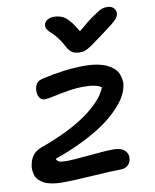

<svg xmlns="http://www.w3.org/2000/svg" viewBox="-93 -919 808 1004"><g transform="rotate(-10 310.5 -416.5)"><path d="M545.9 -848.1Q567.4 -848.1 579.8 -835.2Q592.3 -822.3 589.8 -803.2Q588.4 -788.6 571 -771.5Q553.7 -754.4 490.2 -708Q475.1 -697.3 454.6 -682.1Q434.1 -667 426.3 -661.6Q418.5 -656.2 406.5 -649.7Q394.5 -643.1 385.7 -641.1Q377 -639.2 365.2 -639.2Q338.4 -639.2 322.5 -650.1Q306.6 -661.1 293 -689Q278.3 -716.3 260.7 -737.8Q243.2 -759.3 231.7 -768.6Q220.2 -777.8 213.9 -788.8Q207.5 -799.8 210 -813Q211.9 -827.6 226.6 -836.9Q241.2 -846.2 261.2 -846.2Q298.3 -846.2 324 -826.4Q349.6 -806.6 383.8 -748Q438 -794.4 471.9 -817.4Q505.9 -840.3 518.1 -844.2Q530.3 -848.1 545.9 -848.1ZM157.2 15.1Q125.5 15.1 100.3 10.3Q75.2 5.4 59.3 -3.2Q43.5 -11.7 32.2 -23.4Q21 -35.2 17.1 -48.6Q13.2 -62 11.7 -76.7Q10.3 -91.3 14.2 -106Q25.4 -166 81.1 -185.1Q234.9 -240.2 327.9 -306.9Q420.9 -373.5 445.8 -439Q419.4 -459 354 -459Q310.5 -459 266.8 -451.7Q223.1 -444.3 190.2 -436.8Q157.2 -429.2 141.1 -429.2Q121.1 -429.2 111.3 -448.7Q101.6 -468.3 106 -494.1Q109.9 -512.7 119.6 -522.9Q129.4 -533.2 150.9 -538.1Q271.5 -565.9 375 -565.9Q413.6 -565.9 444.6 -559.8Q475.6 -553.7 495.8 -543.5Q516.1 -533.2 530.8 -519.3Q545.4 -505.4 551.3 -489.3Q557.1 -473.1 559.3 -456.3Q561.5 -439.5 557.1 -422.9Q551.8 -396.5 535.4 -368.4Q519 -340.3 486.6 -307.1Q454.1 -273.9 408.7 -241.9Q363.3 -210 294.9 -176Q226.6 -142.1 143.1 -112.8Q147.9 -100.1 159.7 -95.9Q171.4 -91.8 195.8 -91.8Q233.4 -91.8 318.8 -100.3Q404.3 -108.9 450.2 -108.9Q489.7 -108.9 509 -89.6Q528.3 -70.3 522.9 -41Q519 -22.5 504.6 -10.7Q490.2 1 466.8 1Q427.2 1 317.6 8.1Q208 15.1 157.2 15.1Z"/></g></svg>

Font: Shantell Sans Irregular Bouncy
Style: Italic
Weight: 500
Italic angle: -11.31°
Designer: Stephen Nixon, Anya Danilova, Shantell Martin
Foundry: Arrow Type
Version: Version 1.006;[9816181b4]